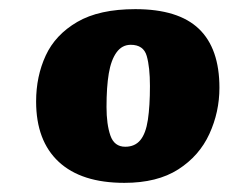

<svg xmlns="http://www.w3.org/2000/svg" viewBox="-20 -762 517 420"><path d="M252 -362Q158 -362 108.5 -408Q59 -454 59 -540Q59 -595 80 -640.5Q101 -686 149 -714Q197 -742 276 -742Q370 -742 415 -699Q460 -656 460 -570Q460 -517 438 -469Q416 -421 370 -391.5Q324 -362 252 -362ZM254 -441Q275 -441 287 -455.5Q299 -470 303.5 -500Q308 -530 308 -574Q308 -615 301 -639.5Q294 -664 266 -664Q247 -664 235 -647.5Q223 -631 218 -601.5Q213 -572 213 -528Q213 -490 221.5 -465.5Q230 -441 254 -441Z"/></svg>

Font: Literata Black
Style: Italic
Weight: 900
Italic angle: -2°
Designer: Latin by Veronika Burian and Jose Scaglione. Greek by Irene Vlachou. Cyrillic by Vera Evstafieva
Foundry: TypeTogether
Version: Version 3.002